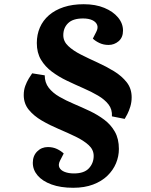

<svg xmlns="http://www.w3.org/2000/svg" viewBox="-20 -735 717 910"><path d="M604 -274Q604 -251 597.8 -230.3Q591.5 -209.5 583.8 -194.5Q576 -179.5 571 -171.5L510.5 -183.5Q512.5 -216.5 494.3 -240Q476 -263.5 444.5 -282Q413 -300.5 374.5 -317.2Q336 -334 297.3 -352.5Q258.5 -371 226.3 -395Q194 -419 174.2 -452Q154.5 -485 154.5 -531Q154.5 -571 169 -604.5Q183.5 -638 212 -662.8Q240.5 -687.5 282 -701.3Q323.5 -715 377 -715Q433 -715 474.5 -697.7Q516 -680.5 539.5 -652.2Q563 -624 563 -590Q563 -557.5 542.3 -539.7Q521.5 -522 494.5 -522Q471 -522 451.8 -531Q432.5 -540 420 -552L436.5 -584.5Q446 -603 440.3 -617.2Q434.5 -631.5 417.3 -639.5Q400 -647.5 373.5 -647.5Q325.5 -647.5 302.8 -625.2Q280 -603 280 -568Q280 -539 303.3 -517Q326.5 -495 363.5 -476.3Q400.5 -457.5 442 -438.8Q483.5 -420 520.5 -397.3Q557.5 -374.5 580.8 -344.8Q604 -315 604 -274ZM92.5 -284.5Q92.5 -308 99.7 -327.7Q107 -347.5 116.5 -363Q126 -378.5 132.5 -387.5L192 -378Q192 -343.5 211 -319Q230 -294.5 261.3 -276.5Q292.5 -258.5 330.3 -242.5Q368 -226.5 405.5 -208.8Q443 -191 474.3 -167.5Q505.5 -144 524.5 -110.5Q543.5 -77 543.5 -29Q543.5 6 529.8 39Q516 72 488.8 98.2Q461.5 124.5 421 139.7Q380.5 155 327 155Q267 155 224 139.2Q181 123.5 158.3 96.7Q135.5 70 135.5 36.5Q135.5 3.5 156.3 -17.3Q177 -38 207 -38Q231 -38 250.3 -28.8Q269.5 -19.5 282 -7.5L264.5 26.5Q255 45.5 261.5 59Q268 72.5 286.5 79.7Q305 87 330.5 87Q379 87 401.5 62.5Q424 38 424 4Q424 -25.5 400.3 -47.2Q376.5 -69 338.8 -87.2Q301 -105.5 258.5 -123.5Q216 -141.5 178.2 -163.5Q140.5 -185.5 116.5 -214.7Q92.5 -244 92.5 -284.5Z"/></svg>

Font: Literata
Style: Italic
Weight: 400
Italic angle: -2°
Designer: Latin by Veronika Burian and Jose Scaglione. Greek by Irene Vlachou. Cyrillic by Vera Evstafieva
Foundry: TypeTogether
Version: Version 3.103;gftools[0.9.29]